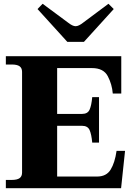

<svg xmlns="http://www.w3.org/2000/svg" viewBox="-20 -998 714 1018"><path d="M337 -776 179 -950 206 -978 341 -878Q365 -859 381 -859Q397 -859 421 -878L555 -978L583 -950L425 -776ZM643 -198 622 0H11V-44H42Q71 -44 84 -53.5Q97 -63 97 -83V-617Q97 -637 84 -646.5Q71 -656 42 -656H11V-700H623V-502H578Q574 -551 551.5 -594Q529 -637 468 -637H283V-394H415Q445 -394 455 -416.5Q465 -439 469 -483H505V-242H469Q465 -286 455 -308.5Q445 -331 415 -331H283V-62H495Q544 -62 566.5 -98.5Q589 -135 598 -198Z"/></svg>

Font: Taviraj Bold
Style: Regular
Weight: 700
Designer: Katatrad Team
Foundry: CadsonDemak
Version: Version 1.030